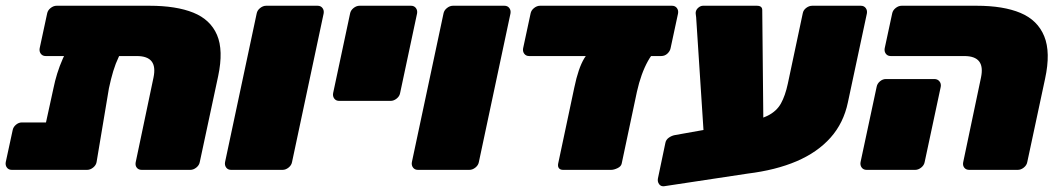

<svg xmlns="http://www.w3.org/2000/svg" viewBox="-28 -591 3678 668"><path d="M131 -396Q120 -396 114 -404Q108 -412 110 -423L136 -544Q138 -555 148 -563Q158 -571 169 -571H492Q585 -571 644.5 -547Q704 -523 727 -469.5Q750 -416 731 -326L667 -27Q665 -16 655 -8Q645 0 634 0H465Q454 0 448 -7.5Q442 -15 444 -26L506 -321Q514 -359 499.5 -377.5Q485 -396 448 -396ZM304 -482H365Q403 -482 413 -468.5Q423 -455 413 -441Q397 -418 385.5 -394Q374 -370 366 -343.5Q358 -317 351 -284L308 -27Q306 -16 296 -8Q286 0 275 0H13Q2 0 -4 -8Q-10 -16 -8 -27L16 -138Q18 -149 27.5 -157Q37 -165 48 -165H132L158 -284Q163 -309 171 -335Q179 -361 191 -388Q203 -415 219 -441Q229 -457 248 -469.5Q267 -482 304 -482Z M776 0Q765 0 759 -8Q753 -16 755 -27L865 -544Q867 -555 877 -563Q887 -571 898 -571H1077Q1088 -571 1094 -563Q1100 -555 1098 -544L988 -27Q986 -16 976 -8Q966 0 955 0Z M1152 -240Q1141 -240 1135 -248Q1129 -256 1131 -267L1190 -544Q1192 -555 1202 -563Q1212 -571 1223 -571H1402Q1413 -571 1419 -563Q1425 -555 1423 -544L1364 -267Q1362 -256 1352 -248Q1342 -240 1331 -240Z M1426 0Q1415 0 1409 -8Q1403 -16 1405 -27L1515 -544Q1517 -555 1527 -563Q1537 -571 1548 -571H1727Q1738 -571 1744 -563Q1750 -555 1748 -544L1638 -27Q1636 -16 1626 -8Q1616 0 1605 0Z M1931 0Q1921 0 1916.5 -6Q1912 -12 1914 -22L1970 -286Q1984 -354 2005 -388.5Q2026 -423 2063 -423H2276Q2251 -423 2226.5 -379Q2202 -335 2188 -272L2135 -22Q2133 -12 2120.5 -6Q2108 0 2098 0ZM1813 -396Q1802 -396 1796 -404Q1790 -412 1792 -423L1818 -544Q1820 -555 1830 -563Q1840 -571 1851 -571H2310Q2321 -571 2327 -563Q2333 -555 2331 -544L2305 -423Q2303 -413 2294 -404.5Q2285 -396 2272 -396Z M2282 57Q2271 58 2265 49.5Q2259 41 2261 30L2287 -94Q2289 -105 2299 -112Q2309 -119 2320 -121L2556 -163Q2612 -173 2643 -188.5Q2674 -204 2689 -231Q2704 -258 2713 -300L2765 -545Q2767 -556 2777 -563.5Q2787 -571 2798 -571H2967Q2978 -571 2984 -563Q2990 -555 2988 -544L2922 -235Q2907 -163 2861.5 -112Q2816 -61 2743.5 -30Q2671 1 2573 13ZM2427 -24 2394 -531Q2393 -539 2392.5 -543Q2392 -547 2393 -551Q2395 -559 2402.5 -565Q2410 -571 2418 -571H2605Q2624 -571 2624 -556L2629 -47Z M3344 0Q3333 0 3327 -7.5Q3321 -15 3323 -26L3385 -321Q3393 -359 3378.5 -377.5Q3364 -396 3327 -396H3071Q3060 -396 3054 -404Q3048 -412 3050 -423L3076 -544Q3078 -555 3088 -563Q3098 -571 3109 -571H3370Q3463 -571 3522.5 -546Q3582 -521 3605 -465Q3628 -409 3608 -317L3546 -27Q3544 -16 3534 -8Q3524 0 3513 0ZM2987 0Q2976 0 2970 -8Q2964 -16 2966 -27L3022 -289Q3024 -300 3033.5 -308Q3043 -316 3054 -316H3223Q3234 -316 3240.5 -308Q3247 -300 3245 -289L3189 -27Q3187 -16 3177 -8Q3167 0 3156 0Z"/></svg>

Font: Rubik Black
Style: Italic
Weight: 900
Italic angle: -12°
Designer: Hubert and Fischer
Foundry: Hubert and Fischer
Version: Version 2.300;gftools[0.9.30]